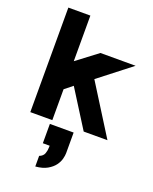

<svg xmlns="http://www.w3.org/2000/svg" viewBox="-172 -753 906 1139"><g transform="rotate(20 281.5 -183.5)"><path d="M57 0V-660H196V-372L328 -472H550L347 -314L544 0H394L246 -235L196 -195V0ZM195 293V226Q219 217 226 197Q233 177 233 156V148H190V26H340V156Q340 171 334.5 192.5Q329 214 313.5 235Q298 256 269.5 272.5Q241 289 195 293Z"/></g></svg>

Font: Lil Grotesk Black
Style: Regular
Weight: 900
Designer: Bastien Sozeau
Foundry: NBR — Bastien Sozeau
Version: Version 3.003; ttfautohint (v1.8.4.7-5d5b);gftools[0.9.33]